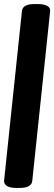

<svg xmlns="http://www.w3.org/2000/svg" viewBox="-27 -788 267 946"><path d="M52 138Q23 138 7.5 128.5Q-8 119 -7 103L81 -733Q84 -768 143 -768H160Q189 -768 205.5 -759Q222 -750 220 -733L132 103Q129 138 69 138Z"/></svg>

Font: Asap Condensed Condensed Black
Style: Italic
Weight: 900
Width: 3
Italic angle: -6°
Designer: Pablo Cosgaya
Foundry: Omnibus-Type
Version: Version 3.001; ttfautohint (v1.8.4.7-5d5b)